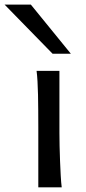

<svg xmlns="http://www.w3.org/2000/svg" viewBox="-71 -801 367 821"><path d="M183.1 -231.9Q183.1 -208.5 183.8 -176.5Q184.6 -144.5 185.8 -111.8Q187 -79.1 188.7 -49.3Q190.4 -19.5 192.9 0H92.8V-258.8Q92.8 -294.4 92.5 -329.1Q92.3 -363.8 91.6 -394.8Q90.8 -425.8 89.4 -452.4Q87.9 -479 85.4 -498H183.1ZM61 -781.2 231.9 -571.3H153.8L-51.3 -781.2Z"/></svg>

Font: Andika New Basic
Style: Regular
Weight: 400
Designer: Victor Gaultney, Annie Olsen, Julie Remington, Don Collingsworth, Eric Hays
Foundry: SIL International
Version: Version 5.500